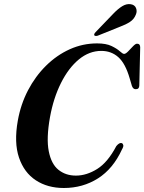

<svg xmlns="http://www.w3.org/2000/svg" viewBox="-20 -929 721 960"><path d="M589.5 -213Q595 -210.5 596.5 -203Q598 -195.5 590 -182Q545.5 -85 469.8 -37Q394 11 299 11Q218 11 159.2 -27.5Q100.5 -66 75 -141Q49.5 -216 69 -325.5Q83.5 -407.5 120.2 -477.8Q157 -548 210.5 -600.8Q264 -653.5 329 -682.8Q394 -712 465.5 -712Q510.5 -712 537.5 -699Q564.5 -686 579 -672.8Q593.5 -659.5 600.5 -659.5Q608.5 -659.5 620.8 -672.2Q633 -685 645.2 -697.8Q657.5 -710.5 665 -710.5Q681 -710.5 681 -692.5L676.5 -501Q676 -483 659 -483Q645.5 -482.5 639.5 -499.5L628.5 -537Q607 -611.5 571.8 -643Q536.5 -674.5 486.5 -674.5Q426 -674.5 374.2 -631.8Q322.5 -589 285 -514.2Q247.5 -439.5 230 -343.5Q211 -237 223.8 -172.8Q236.5 -108.5 272.5 -79.8Q308.5 -51 359.5 -51Q413 -51 466 -84.2Q519 -117.5 561.5 -198.5Q577.5 -218 589.5 -213ZM547 -861Q570 -885 591.2 -898Q612.5 -911 633 -908Q653.5 -905 660 -889Q666.5 -873 659.5 -856.5Q650.5 -833 629.8 -819.5Q609 -806 581.5 -796L468.5 -750.5Q463.5 -749 458.5 -749.2Q453.5 -749.5 451.5 -752.5Q448.5 -758.5 458.5 -769Z"/></svg>

Font: Fraunces 72pt S000 SemiBold
Style: Italic
Weight: 600
Italic angle: -16°
Version: Version 1.000; ttfautohint (v1.8.3)